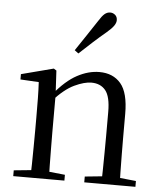

<svg xmlns="http://www.w3.org/2000/svg" viewBox="-56 -867 773 916"><g transform="rotate(5 330.5 -409.0)"><path d="M41.7 0V-27.8L150.4 -38.6H182.8L286.7 -27.8V0ZM123.9 0Q125.1 -24.4 125.6 -65.3Q126.1 -106.3 126.6 -150.7Q127.1 -195.1 127.1 -228.5V-289.4Q127.1 -340.8 126.5 -380.8Q125.9 -420.7 123.9 -457.5L35.8 -462.4V-487.9L189.9 -528L202.9 -519.8L209.3 -403.1V-401.7V-228.5Q209.3 -195.1 209.8 -150.7Q210.3 -106.3 210.8 -65.3Q211.3 -24.4 212.3 0ZM381.8 0V-27.8L489.3 -38.6H522.3L626.8 -27.8V0ZM463.5 0Q464.5 -24.4 465 -64.8Q465.5 -105.3 466 -149.7Q466.5 -194.1 466.5 -228.5V-344.3Q466.5 -418.1 442.4 -447.5Q418.3 -476.9 374.6 -476.9Q340.9 -476.9 293.8 -454.8Q246.6 -432.7 192.2 -372.4L183.7 -406H193.8Q248.4 -472.9 302.1 -501.7Q355.9 -530.6 408.5 -530.6Q474 -530.6 511 -487.1Q548 -443.5 548 -342.4V-228.5Q548 -194.1 548.5 -149.7Q549 -105.3 549.6 -64.8Q550.2 -24.4 551.2 0ZM281.6 -624Q306.3 -660.9 330.8 -697.4Q355.3 -734 380.8 -772.8Q396.1 -797.6 408.2 -807.7Q420.4 -817.9 435.1 -817.9Q448 -817.9 458.5 -809.1Q469 -800.3 469 -783.8Q469 -771.1 459.1 -756.9Q449.2 -742.7 426.1 -723.1Q393.3 -695.8 362.3 -667.5Q331.3 -639.2 300.2 -610.1Z"/></g></svg>

Font: Noto Serif SC ExtraLight
Style: Regular
Weight: 200
Designer: Ryoko NISHIZUKA 西塚涼子 (kana & ideographs); Frank Grießhammer (Latin, Greek & Cyrillic); Wenlong ZHANG 张文龙 (bopomofo); San
Foundry: Adobe
Version: Version 2.002-H1;hotconv 1.1.0;makeotfexe 2.6.0